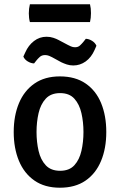

<svg xmlns="http://www.w3.org/2000/svg" viewBox="-20 -863 560 896"><path d="M476 -247Q476 -170.5 451.5 -111.8Q427 -53 379 -20Q331 13 259.5 13Q188.5 13 140.5 -20.5Q92.5 -54 68.2 -112.8Q44 -171.5 44 -247Q44 -323 68.5 -381.5Q93 -440 141 -473.2Q189 -506.5 259.5 -506.5Q331.5 -506.5 379.8 -473.2Q428 -440 452 -381.5Q476 -323 476 -247ZM150.5 -247Q150.5 -200.5 160 -159Q169.5 -117.5 193.5 -91.8Q217.5 -66 260.5 -66Q303.5 -66 327 -91.8Q350.5 -117.5 360 -159Q369.5 -200.5 369.5 -247Q369.5 -293.5 360 -335Q350.5 -376.5 327 -402.5Q303.5 -428.5 260.5 -428.5Q217.5 -428.5 193.5 -402.5Q169.5 -376.5 160 -335Q150.5 -293.5 150.5 -247ZM223 -596Q218 -599 209 -602.5Q200 -606 190.5 -606Q175 -606 165.5 -597.2Q156 -588.5 150.5 -581.5L139 -567Q124 -567.5 109.2 -576.5Q94.5 -585.5 89 -599L98 -618.5Q112.5 -651.5 138.5 -671.5Q164.5 -691.5 197 -691.5Q214.5 -691.5 229.2 -686.5Q244 -681.5 253 -676.5L296.5 -653.5Q302 -650.5 311 -646.5Q320 -642.5 330 -642.5Q344.5 -642.5 353.2 -650.8Q362 -659 369 -667.5L380.5 -682Q395 -681.5 409.5 -672.5Q424 -663.5 430 -649.5L421.5 -630Q406 -595 379.8 -576.2Q353.5 -557.5 322 -557.5Q306 -557.5 291.8 -562.2Q277.5 -567 266 -572.5ZM119.5 -760Q114.5 -778.5 114.5 -800.5Q114.5 -823 119.5 -843H400Q402.5 -832 403.5 -823.2Q404.5 -814.5 404.5 -801.5Q404.5 -779 400 -760Z"/></svg>

Font: Signika
Style: Regular
Weight: 400
Designer: Anna Giedry
Foundry: Anna Giedry
Version: Version 2.001